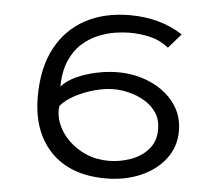

<svg xmlns="http://www.w3.org/2000/svg" viewBox="-48 -683 846 746"><g transform="rotate(5 375.0 -310.0)"><path d="M391 10Q252 10 176 -69Q100 -148 100 -284Q100 -396 141 -473Q182 -550 256 -590Q330 -630 430 -630Q548 -630 636 -573L587 -517Q555 -543 516 -552.5Q477 -562 433 -562Q409 -562 377 -557Q345 -552 311.5 -538Q278 -524 249.5 -498.5Q221 -473 203 -431.5Q185 -390 184 -330Q205 -354 241 -370.5Q277 -387 319.5 -396Q362 -405 402 -405Q471 -405 529.5 -379Q588 -353 623 -306.5Q658 -260 658 -198Q658 -136 622 -89Q586 -42 525.5 -16Q465 10 391 10ZM396 -59Q438 -59 480 -73.5Q522 -88 549.5 -119Q577 -150 577 -197Q577 -235 559.5 -261.5Q542 -288 513.5 -305Q485 -322 453 -330Q421 -338 393 -338Q357 -338 317 -327Q277 -316 242 -297.5Q207 -279 187 -255Q182 -221 195.5 -186.5Q209 -152 238 -123Q267 -94 307 -76.5Q347 -59 396 -59Z"/></g></svg>

Font: Inconsolata ExtraExpanded Thin
Style: Regular
Weight: 100
Width: 8
Monospace: yes
Designer: Raph Levien, Cyreal, Brenton Simpson
Foundry: Raph Levien, Cyreal, Google
Version: Version 3.100; ttfautohint (v1.8.4.7-5d5b)